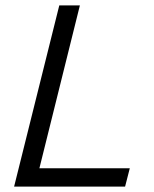

<svg xmlns="http://www.w3.org/2000/svg" viewBox="-20 -695 573 715"><path d="M32.5 0 200.8 -675H277.5L126.7 -68.3H463.3L445.8 0Z"/></svg>

Font: Funnel Sans Light Light
Style: Italic
Weight: 300
Italic angle: -14.036°
Version: Version 1.000